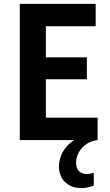

<svg xmlns="http://www.w3.org/2000/svg" viewBox="-20 -720 564 987"><path d="M81.7 0H481.8V-115H215.8V-312.5H426.5V-425.3H215.8V-585H471.8V-700H81.7ZM398.7 246.8Q417.2 246.8 433.2 242.9Q449.2 239 462 234V167.7Q452 171.5 442.9 173Q433.7 174.5 426.5 174.5Q401 174.5 386.1 159.6Q371.2 144.7 371.2 116Q371.2 96 379 76.5Q386.7 57 401.1 40.9Q415.5 24.7 435.7 13.9Q456 3 481.8 0L457.5 -30.5H445.5Q400.7 -23.3 369.6 -4.9Q338.5 13.5 319.2 37Q300 60.5 291.5 87Q283 113.5 283 136.5Q283 157.5 290 177.6Q297 197.8 311.4 213Q325.7 228.3 347.2 237.5Q368.7 246.8 398.7 246.8Z"/></svg>

Font: Tilda Sans VF
Style: Regular
Weight: 400
Designer: ParaType Ltd
Foundry: ParaType Ltd
Version: Version 1.010